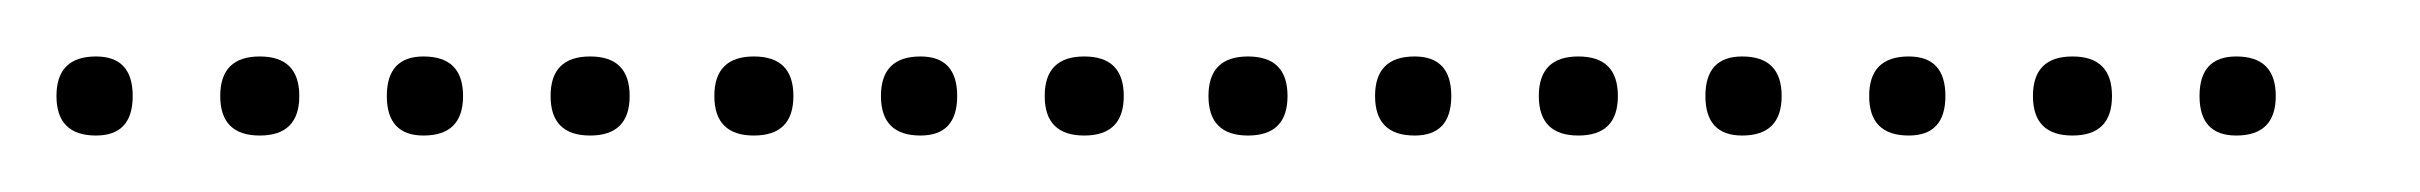

<svg xmlns="http://www.w3.org/2000/svg" viewBox="-20 -298 857 68"><path d="M14 -250Q0 -250 0 -264Q0 -278 14 -278Q27 -278 27 -264Q27 -250 14 -250ZM72 -250Q58 -250 58 -264Q58 -278 72 -278Q86 -278 86 -264Q86 -250 72 -250ZM130 -250Q117 -250 117 -264Q117 -278 130 -278Q144 -278 144 -264Q144 -250 130 -250ZM189 -250Q175 -250 175 -264Q175 -278 189 -278Q203 -278 203 -264Q203 -250 189 -250ZM247 -250Q233 -250 233 -264Q233 -278 247 -278Q261 -278 261 -264Q261 -250 247 -250ZM306 -250Q292 -250 292 -264Q292 -278 306 -278Q319 -278 319 -264Q319 -250 306 -250ZM364 -250Q350 -250 350 -264Q350 -278 364 -278Q378 -278 378 -264Q378 -250 364 -250ZM422 -250Q408 -250 408 -264Q408 -278 422 -278Q436 -278 436 -264Q436 -250 422 -250ZM481 -250Q467 -250 467 -264Q467 -278 481 -278Q494 -278 494 -264Q494 -250 481 -250ZM539 -250Q525 -250 525 -264Q525 -278 539 -278Q553 -278 553 -264Q553 -250 539 -250ZM597 -250Q584 -250 584 -264Q584 -278 597 -278Q611 -278 611 -264Q611 -250 597 -250ZM656 -250Q642 -250 642 -264Q642 -278 656 -278Q669 -278 669 -264Q669 -250 656 -250ZM714 -250Q700 -250 700 -264Q700 -278 714 -278Q728 -278 728 -264Q728 -250 714 -250ZM772 -250Q759 -250 759 -264Q759 -278 772 -278Q786 -278 786 -264Q786 -250 772 -250Z"/></svg>

Font: FRB American Cursive Just Xheight
Style: Italic
Weight: 400
Italic angle: -25°
Version: Version 2.0;Modular Font Editor K font №1